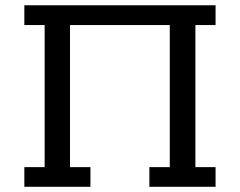

<svg xmlns="http://www.w3.org/2000/svg" viewBox="-20 -715 919 735"><path d="M73.2 0V-75.2H150.9V-619.1H73.2V-694.8H805.2V-619.1H728V-75.2H805.2V0H551.8V-75.2H629.9V-619.1H248V-75.2H326.2V0Z"/></svg>

Font: CMU Concrete
Style: Bold
Weight: 700
Version: Version 0.7.0